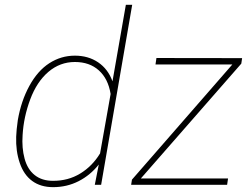

<svg xmlns="http://www.w3.org/2000/svg" viewBox="-20 -770 1044 800"><path d="M54.2 -269.5Q67.9 -349.1 102.3 -412.1Q136.7 -475.1 185.5 -506.6Q234.4 -538.1 292 -538.1Q347.7 -538.1 388.9 -510.3Q430.2 -482.4 448.7 -431.2L504.4 -750H530.8L401.4 0H375L391.6 -84.5Q356.4 -40 307.6 -15.1Q258.8 9.8 201.2 9.8Q149.4 9.8 114.3 -15.9Q79.1 -41.5 62.3 -91.1Q45.4 -140.6 47.4 -200.2Q48.3 -228 54.2 -269.5ZM74.2 -207.5Q70.3 -153.8 82.5 -108.9Q94.7 -64 124.8 -40.3Q154.8 -16.6 200.2 -16.6Q263.7 -16.1 314.2 -46.9Q364.7 -77.6 397 -130.9L440.9 -378.4Q430.7 -441.9 391.8 -476.8Q353 -511.7 292 -511.7Q230 -511.7 181.6 -470.5Q133.3 -429.2 106 -356Q78.6 -282.7 74.2 -207.5ZM566.9 -26.4H930.2L926.3 0H526.4L529.8 -21.5L948.2 -501.5H627.9L631.8 -528.3L988.8 -527.8L985.4 -504.9Z"/></svg>

Font: Roboto Thin
Style: Italic
Weight: 250
Italic angle: -12°
Designer: Google
Version: Version 2.134; 2016